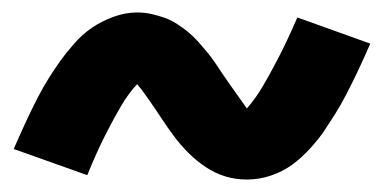

<svg xmlns="http://www.w3.org/2000/svg" viewBox="-20 -478 616 308"><path d="M376 -190Q396 -190 415 -196.5Q434 -203 449 -214Q464 -225 478 -240.5Q492 -256 500 -268Q508 -280 517.5 -295Q527 -310 536 -327.5Q545 -345 554.5 -365Q564 -385 574 -408L457 -450Q441 -413 427 -386Q413 -359 401.5 -339.5Q390 -320 376 -304Q371 -311 364 -321Q357 -331 350.5 -340Q344 -349 338 -358Q332 -367 326 -376Q320 -385 313 -393.5Q306 -402 298 -411Q290 -420 282 -426.5Q274 -433 264 -439.5Q254 -446 244 -449.5Q234 -453 223 -455.5Q212 -458 200 -458Q181 -458 162 -451Q143 -444 127.5 -433.5Q112 -423 98.5 -407.5Q85 -392 76.5 -380Q68 -368 58.5 -353Q49 -338 40 -320.5Q31 -303 21.5 -282.5Q12 -262 2 -239L120 -197Q135 -234 149 -261.5Q163 -289 174.5 -308.5Q186 -328 200 -343Q207 -335 218.5 -318.5Q230 -302 239.5 -287.5Q249 -273 259.5 -259Q270 -245 282.5 -232.5Q295 -220 310 -210Q325 -200 341.5 -195Q358 -190 376 -190Z"/></svg>

Font: Iosevka Sparkle Extrabold
Style: Regular
Weight: 800
Designer: Belleve Invis
Foundry: Belleve Invis
Version: Version 4.5.0; ttfautohint (v1.8.3)